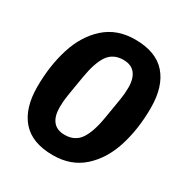

<svg xmlns="http://www.w3.org/2000/svg" viewBox="-168 -839 935 980"><g transform="rotate(30 300.0 -349.0)"><path d="M36 -251Q36 -376 69 -480Q102 -584 172.5 -647Q243 -710 349 -710Q472 -710 532 -641.5Q592 -573 592 -447Q592 -322 559 -218Q526 -114 455.5 -51Q385 12 279 12Q156 12 96 -56.5Q36 -125 36 -251ZM415 -288 435 -408Q441 -444 441 -480Q441 -533 418 -561.5Q395 -590 349 -590Q289 -590 258.5 -545.5Q228 -501 213 -410L193 -290Q187 -254 187 -218Q187 -165 210 -136.5Q233 -108 279 -108Q339 -108 369.5 -152.5Q400 -197 415 -288Z"/></g></svg>

Font: iA Writer Mono V
Style: Regular
Weight: 400
Italic angle: -9.5°
Designer: Mike Abbink, Paul van der Laan, Pieter van Rosmalen
Foundry: Bold Monday
Version: Version 2.000